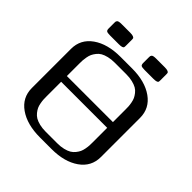

<svg xmlns="http://www.w3.org/2000/svg" viewBox="-189 -844 983 983"><g transform="rotate(45 302.0 -353.0)"><path d="M479 -685.5V-643.6Q479 -634.8 477.8 -631.3Q476.6 -627.9 469.7 -625.5Q462.9 -623 447.8 -623H385.3Q364.7 -623 359.4 -627.2Q354 -631.3 354 -643.6V-685.5Q354 -690.9 354.5 -693.4Q355 -695.8 357.7 -699.5Q360.4 -703.1 367.2 -704.6Q374 -706.1 385.3 -706.1H447.8Q462.4 -706.1 469.5 -703.1Q476.6 -700.2 477.8 -696.8Q479 -693.4 479 -685.5ZM229 -685.5V-643.6Q229 -634.8 227.8 -631.3Q226.6 -627.9 219.7 -625.5Q212.9 -623 197.8 -623H135.3Q114.7 -623 109.4 -627.2Q104 -631.3 104 -643.6V-685.5Q104 -690.9 104.5 -693.4Q105 -695.8 107.7 -699.5Q110.4 -703.1 117.2 -704.6Q124 -706.1 135.3 -706.1H197.8Q212.4 -706.1 219.5 -703.1Q226.6 -700.2 227.8 -696.8Q229 -693.4 229 -685.5ZM333.5 -541.5H250Q225.1 -541.5 205.1 -536.6Q185.1 -531.7 172.4 -524.4Q159.7 -517.1 150.4 -505.1Q141.1 -493.2 136.2 -482.7Q131.3 -472.2 128.7 -457.5Q126 -442.9 125.5 -433.3Q125 -423.8 125 -410.6V-319.8H458.5V-410.6Q458.5 -423.8 458 -433.3Q457.5 -442.9 454.8 -457.5Q452.1 -472.2 447.3 -482.7Q442.4 -493.2 433.1 -505.1Q423.8 -517.1 411.1 -524.4Q398.4 -531.7 378.4 -536.6Q358.4 -541.5 333.5 -541.5ZM333.5 -583.5Q426.8 -583.5 484.1 -543Q541.5 -502.4 541.5 -433.1V-149.9Q541.5 -80.6 484.1 -40.3Q426.8 0 333.5 0H250Q156.2 0 98.9 -40.3Q41.5 -80.6 41.5 -149.9V-433.1Q41.5 -502.4 98.9 -543Q156.2 -583.5 250 -583.5ZM333.5 -41.5Q358.4 -41.5 378.4 -46.4Q398.4 -51.3 411.1 -58.8Q423.8 -66.4 433.1 -78.1Q442.4 -89.8 447.3 -100.3Q452.1 -110.8 454.8 -125.5Q457.5 -140.1 458 -149.9Q458.5 -159.7 458.5 -172.9V-278.3H125V-172.9Q125 -159.7 125.5 -149.9Q126 -140.1 128.7 -125.5Q131.3 -110.8 136.2 -100.3Q141.1 -89.8 150.4 -78.1Q159.7 -66.4 172.4 -58.8Q185.1 -51.3 205.1 -46.4Q225.1 -41.5 250 -41.5Z"/></g></svg>

Font: Gputeks
Style: Regular
Weight: 500
Version: Version 0.9